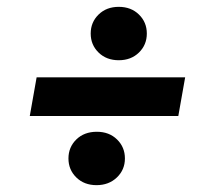

<svg xmlns="http://www.w3.org/2000/svg" viewBox="-20 -572 619 561"><path d="M67 -233 87 -346H521L501 -233ZM262 -31Q226 -31 203 -53.5Q180 -76 180 -109Q180 -142 203 -164.5Q226 -187 263 -187Q299 -187 322 -164.5Q345 -142 345 -109Q345 -76 321.5 -53.5Q298 -31 262 -31ZM327 -396Q291 -396 268 -418.5Q245 -441 245 -474Q245 -507 268 -529.5Q291 -552 327 -552Q363 -552 386 -529.5Q409 -507 409 -474Q409 -441 386 -418.5Q363 -396 327 -396Z"/></svg>

Font: DM Sans 9pt
Style: Bold Italic
Weight: 700
Italic angle: -10°
Version: Version 4.004;gftools[0.9.30]